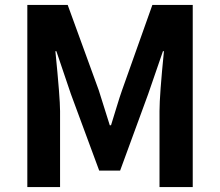

<svg xmlns="http://www.w3.org/2000/svg" viewBox="-20 -760 894 780"><path d="M91 0V-740H255L381 -394Q384 -385 426 -251H431Q438 -273 452.5 -321Q467 -369 476 -394L599 -740H763V0H628V-309Q628 -372 646 -552H642L582 -378L468 -67H383L268 -378L209 -552H205Q224 -362 224 -309V0Z"/></svg>

Font: Noto Sans Korean Bold
Style: Bold
Weight: 700
Designer: Ryoko NISHIZUKA  (kana & ideographs); Paul D. Hunt (Latin, Greek & Cyrillic); Wenlong ZHANG  (bopomofo); Sandoll Communi
Foundry: Adobe Systems Incorporated
Version: Version 1.000;PS 1;hotconv 1.0.78;makeotf.lib2.5.61930